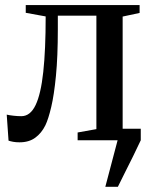

<svg xmlns="http://www.w3.org/2000/svg" viewBox="-20 -542 584 742"><path d="M387 180 434.5 0 416 -44.5H524V0Q510 30.5 494.5 61.5Q479 92.5 464 122.5Q449 152.5 435.5 180ZM55.5 8Q41.5 8 30.8 6Q20 4 13 1.5L6 -99Q16.5 -96.5 32.2 -94.8Q48 -93 62.5 -93Q97 -93 117.5 -135.8Q138 -178.5 147.2 -264Q156.5 -349.5 156.5 -478.5L79.5 -492.5V-522.5H519.5V-492L454 -478V-43L520.5 -30V0H280V-30L352.5 -43V-481.5H203.5V-429Q203.5 -323 196.2 -249Q189 -175 178 -128.5Q167 -82 155.5 -58Q140.5 -27.5 116.2 -9.8Q92 8 55.5 8Z"/></svg>

Font: Merriweather 96pt
Style: Regular
Weight: 400
Version: Version 2.100